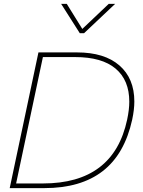

<svg xmlns="http://www.w3.org/2000/svg" viewBox="-20 -969 736 989"><path d="M295 -949H324L404 -820L540 -949H573L413 -798H391ZM178 -699H377Q518 -699 595 -632Q672 -565 672 -446Q672 -405 661 -353Q622 -175 509 -87.5Q396 0 208 0H30ZM201 -24Q565 -24 635 -353Q646 -405 646 -445Q646 -556 575.5 -615.5Q505 -675 367 -675H201L63 -24Z"/></svg>

Font: Prompt Thin
Style: Italic
Weight: 250
Italic angle: -12°
Designer: Katatrad Team
Foundry: CadsonDemak
Version: Version 1.001